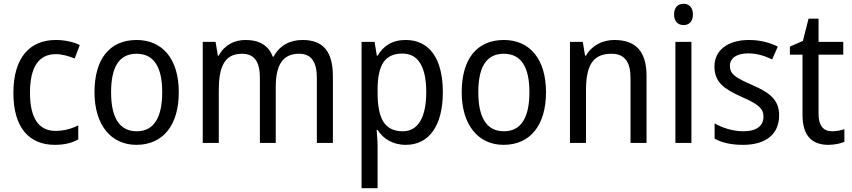

<svg xmlns="http://www.w3.org/2000/svg" viewBox="-20 -758 4516 1018"><path d="M271 10C321 10 362 0 395 -19V-93C360 -76 321 -64 274 -64C184 -64 139 -134 139 -266C139 -401 184 -471 277 -471C308 -471 347 -460 376 -448L403 -519C372 -535 325 -546 276 -546C140 -546 51 -455 51 -265C51 -78 137 10 271 10Z M928 -269C928 -448 839 -546 705 -546C562 -546 481 -446 481 -269C481 -95 569 10 703 10C845 10 928 -95 928 -269ZM569 -269C569 -400 610 -473 704 -473C798 -473 840 -400 840 -269C840 -138 798 -62 705 -62C611 -62 569 -138 569 -269Z M1584 -546C1518 -546 1463 -518 1431 -458H1426C1405 -515 1357 -546 1282 -546C1222 -546 1169 -519 1140 -463H1135L1123 -536H1055V0H1140V-279C1140 -400 1168 -473 1263 -473C1327 -473 1358 -433 1358 -346V0H1442V-296C1442 -411 1477 -473 1566 -473C1629 -473 1660 -432 1660 -345V0H1745V-353C1745 -487 1692 -546 1584 -546Z M2131 -546C2058 -546 2013 -514 1982 -463H1978L1966 -536H1897V240H1982V13C1982 -11 1979 -45 1977 -69H1982C2011 -24 2060 10 2132 10C2252 10 2328 -88 2328 -269C2328 -454 2252 -546 2131 -546ZM2114 -474C2201 -474 2240 -398 2240 -269C2240 -142 2200 -62 2116 -62C2017 -62 1982 -132 1982 -268V-286C1983 -413 2020 -474 2114 -474Z M2875 -269C2875 -448 2786 -546 2652 -546C2509 -546 2428 -446 2428 -269C2428 -95 2516 10 2650 10C2792 10 2875 -95 2875 -269ZM2516 -269C2516 -400 2557 -473 2651 -473C2745 -473 2787 -400 2787 -269C2787 -138 2745 -62 2652 -62C2558 -62 2516 -138 2516 -269Z M3237 -546C3176 -546 3118 -518 3087 -463H3082L3070 -536H3002V0H3087V-278C3087 -408 3121 -473 3222 -473C3292 -473 3323 -430 3323 -345V0H3408V-355C3408 -487 3350 -546 3237 -546Z M3605 -738C3575 -738 3554 -720 3554 -681C3554 -644 3575 -625 3605 -625C3633 -625 3654 -644 3654 -681C3654 -719 3633 -738 3605 -738ZM3646 -536H3561V0H3646Z M4111 -147C4111 -231 4058 -268 3969 -307C3880 -346 3850 -364 3850 -409C3850 -449 3885 -475 3947 -475C3992 -475 4035 -462 4074 -443L4104 -511C4059 -533 4009 -546 3951 -546C3842 -546 3768 -494 3768 -405C3768 -319 3824 -284 3915 -243C4003 -205 4028 -181 4028 -140C4028 -92 3994 -62 3920 -62C3864 -62 3806 -82 3769 -104V-23C3806 -2 3854 10 3920 10C4038 10 4111 -44 4111 -147Z M4391 -62C4346 -62 4320 -92 4320 -153V-468H4451V-536H4320V-659H4267L4237 -541L4168 -511V-468H4235V-148C4235 -30 4293 10 4372 10C4403 10 4437 3 4457 -6V-73C4440 -67 4414 -62 4391 -62Z"/></svg>

Font: Noto Sans Malayalam SemiCondensed
Style: Regular
Weight: 400
Width: 4
Designer: Jelle Bosma - Monotype Design Team
Foundry: Monotype Imaging Inc.
Version: Version 2.104